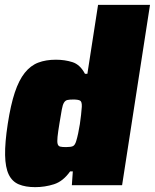

<svg xmlns="http://www.w3.org/2000/svg" viewBox="-20 -763 638 791"><path d="M125 8Q85 8 57.5 -3.5Q30 -15 16 -44Q2 -73 1 -124Q0 -175 12 -253Q24 -331 41 -382Q58 -433 82 -463Q106 -493 137.5 -505Q169 -517 210 -517Q247 -517 278.5 -507Q310 -497 330 -459H340L384 -743H598L483 0H276L280 -57H269Q240 -16 202.5 -4Q165 8 125 8ZM252 -157Q272 -157 280.5 -161Q289 -165 294 -182Q298 -195 302 -213.5Q306 -232 309 -251.5Q312 -271 314 -290Q316 -309 317 -323Q318 -344 310 -348.5Q302 -353 282 -353Q266 -353 257.5 -351Q249 -349 243.5 -340Q238 -331 234.5 -311Q231 -291 225 -255Q219 -219 217 -199Q215 -179 217.5 -170Q220 -161 228 -159Q236 -157 252 -157Z"/></svg>

Font: Azeri Sans Black
Style: Italic
Weight: 900
Designer: Hector Gatti & Omnibus-Type (original fonts) / Cristiano Sobral (main changes and remastering)
Foundry: Omnibus-Type
Version: Version 0.07;August 21, 2020;FontCreator 13.0.0.2681 64-bit;